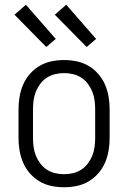

<svg xmlns="http://www.w3.org/2000/svg" viewBox="-20 -781 540 809"><path d="M250 8Q223 8 196.5 2.5Q170 -3 147 -16.5Q124 -30 106 -50.5Q88 -71 77.5 -95.5Q67 -120 62.5 -146.5Q58 -173 58 -200V-320Q58 -347 62.5 -373.5Q67 -400 77.5 -424.5Q88 -449 106 -469.5Q124 -490 147 -503.5Q170 -517 196.5 -522.5Q223 -528 250 -528Q277 -528 303.5 -522.5Q330 -517 353 -503.5Q376 -490 394 -469.5Q412 -449 422.5 -424.5Q433 -400 437.5 -373.5Q442 -347 442 -320V-200Q442 -173 437.5 -146.5Q433 -120 422.5 -95.5Q412 -71 394 -50.5Q376 -30 353 -16.5Q330 -3 303.5 2.5Q277 8 250 8ZM250 -47Q269 -47 288 -51.5Q307 -56 323 -66.5Q339 -77 350.5 -92.5Q362 -108 369 -125.5Q376 -143 378.5 -162Q381 -181 381 -200V-320Q381 -339 378.5 -358Q376 -377 369 -394.5Q362 -412 350.5 -427.5Q339 -443 323 -453.5Q307 -464 288 -468.5Q269 -473 250 -473Q231 -473 212 -468.5Q193 -464 177 -453.5Q161 -443 149.5 -427.5Q138 -412 131 -394.5Q124 -377 121.5 -358Q119 -339 119 -320V-200Q119 -181 121.5 -162Q124 -143 131 -125.5Q138 -108 149.5 -92.5Q161 -77 177 -66.5Q193 -56 212 -51.5Q231 -47 250 -47ZM345 -583 211 -719 259 -761 385 -617ZM175 -583 41 -719 89 -761 215 -617Z"/></svg>

Font: Iosevka Custom Light
Style: Regular
Weight: 300
Monospace: yes
Designer: Belleve Invis
Foundry: Belleve Invis
Version: Version 27.3.5